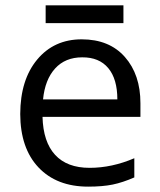

<svg xmlns="http://www.w3.org/2000/svg" viewBox="-20 -693 601 723"><path d="M289.6 -477.1Q225.6 -477.1 187.5 -435.1Q149.4 -393.1 142.1 -318.8H421.9Q421.9 -395.5 387.7 -436.5Q353.5 -477.5 289.6 -477.1ZM312 9.8Q193.4 9.8 125 -62.5Q56.6 -134.8 56.2 -263.7Q56.6 -392.6 120.1 -468.8Q183.6 -544.9 287.6 -544.9Q391.6 -544.9 450.2 -478.5Q508.8 -412.1 508.8 -304.2V-252.9H140.1Q142.6 -158.7 187.5 -109.9Q232.4 -61 317.4 -61Q401.4 -61 485.8 -97.2V-24.9Q442.4 -5.9 404.3 2Q366.2 9.8 312 9.8ZM151.9 -672.9H444.8V-606H151.9Z"/></svg>

Font: OpenSans
Style: Regular
Weight: 400
Foundry: Ascender Corporation
Version: Version 1.10